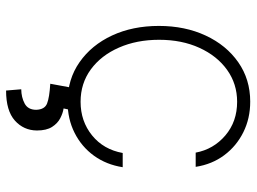

<svg xmlns="http://www.w3.org/2000/svg" viewBox="-120 -474 795 594"><g transform="rotate(90 277.0 -176.5)"><path d="M294.4 11.4Q224.8 11.4 171.9 -25.6Q119 -62.5 89.3 -126.2Q59.7 -190 59.7 -271Q59.7 -351.9 89.5 -415.8Q119.3 -479.8 172.2 -516.7Q225.1 -553.6 294 -553.6Q345.9 -553.6 388.7 -532.3Q431.5 -511 459.7 -473.2Q487.9 -435.4 495.7 -384.9H451.7Q441.4 -440 398.6 -476.6Q355.8 -513.1 294.4 -513.1Q239 -513.1 195.7 -482.1Q152.3 -451 127.5 -396.5Q102.6 -342 102.6 -271.7Q102.6 -202.4 126.8 -147.4Q150.9 -92.3 194.2 -60.5Q237.6 -28.8 294.4 -28.8Q354.4 -28.8 398.3 -64.3Q442.1 -99.8 452.8 -159.1H496.8Q489 -108.7 461.3 -70.3Q433.6 -32 390.6 -10.3Q347.7 11.4 294.4 11.4ZM251.1 -2.8H320.7L315 23.8Q329.5 25.9 345.3 34.1Q361.2 42.3 372.2 59.5Q383.2 76.7 383.2 106.5Q382.8 147.4 352.5 174.5Q322.1 201.7 259.6 201.7L255.7 154.8Q280.5 154.5 299.9 144.2Q319.2 133.9 319.2 108.3Q318.2 82 299.5 74.8Q280.9 67.5 238.6 65Z"/></g></svg>

Font: Inter UI Extra Light
Style: Regular
Weight: 200
Designer: Rasmus Andersson
Foundry: rsms
Version: 3.2;8d6f07862